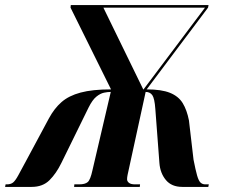

<svg xmlns="http://www.w3.org/2000/svg" viewBox="-64 -734 899 754"><path d="M-44 0 -42 -10H-37Q-22 -10 -13 -17Q-4 -24 7.5 -45Q19 -66 41 -107L128 -269Q149 -308 177.5 -333Q206 -358 252.5 -370.5Q299 -383 372 -383L213 -704L214 -714H755L753 -704L512 -383Q570 -383 603.5 -369.5Q637 -356 653.5 -329Q670 -302 678 -261L696 -107Q704 -66 710 -45Q716 -24 723.5 -17Q731 -10 742 -10H756L754 0H652Q610 0 587.5 -27Q565 -54 562 -94L546 -306Q543 -348 534 -360.5Q525 -373 508 -373L437 -47Q435 -37 435 -30Q435 -22 442.5 -16Q450 -10 466 -10H486L485 0H227L228 -10H247Q270 -10 280.5 -19Q291 -28 299 -65L371 -373Q359 -373 344.5 -370Q330 -367 314.5 -354.5Q299 -342 284 -312L177 -94Q157 -53 130.5 -26.5Q104 0 60 0ZM499 -382 741 -704H342Z"/></svg>

Font: Noto Serif Display ExtraCondensed Black
Style: Italic
Weight: 900
Width: 2
Italic angle: -12°
Designer: Monotype Design Team
Foundry: Monotype Imaging Inc.
Version: Version 2.009